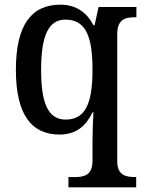

<svg xmlns="http://www.w3.org/2000/svg" viewBox="-20 -566 619 822"><path d="M273 236H563V192H558C517 192 482 183 482 125V-420C482 -483 516 -492 557 -492H564V-536H402L385 -458H380C353 -510 308 -546 239 -546C115 -546 48 -460 48 -267C48 -75 115 10 235 10C307 10 348 -27 376 -85H380C378 -56 376 5 376 41V122C376 183 342 192 301 192H273ZM261 -54C186 -54 156 -124 156 -266C156 -410 186 -482 260 -482C349 -482 376 -407 376 -267C376 -124 346 -54 261 -54Z"/></svg>

Font: Noto Serif SemiCondensed Medium
Style: Regular
Weight: 500
Width: 4
Designer: Monotype Design Team
Foundry: Monotype Imaging Inc.
Version: Version 2.014